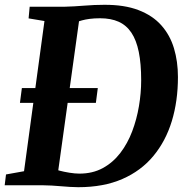

<svg xmlns="http://www.w3.org/2000/svg" viewBox="-28 -771 774 799"><path d="M95.5 -743H241Q280.5 -744 322.5 -747.5Q364.5 -751 405.5 -751Q489.5 -751.5 548.2 -729Q607 -706.5 643.2 -665.8Q679.5 -625 696 -570Q712.5 -515 712.5 -450.5Q712.5 -350.5 687 -267Q661.5 -183.5 610.2 -121.8Q559 -60 481 -26Q403 8 297.5 8Q281.5 8 263.2 6.8Q245 5.5 225.5 4Q206 2.5 187 1.2Q168 0 150.5 0H-8.5L-3 -45L72 -58.5L157 -683.5L91 -694.5ZM209.5 -26.5 196.5 -69.5Q200.5 -66 219 -61Q237.5 -56 261 -52.2Q284.5 -48.5 302.5 -48.5Q357.5 -48.5 399.8 -71.5Q442 -94.5 472.5 -134.2Q503 -174 522 -224.2Q541 -274.5 550.2 -329.2Q559.5 -384 559.5 -437Q559.5 -506 549.5 -555Q539.5 -604 518.8 -635Q498 -666 465.8 -680.5Q433.5 -695 388.5 -695Q364.5 -695 345.5 -692.5Q326.5 -690 313 -686.2Q299.5 -682.5 291.5 -679L304.5 -709ZM55 -343 63 -404.5H379L371 -343Z"/></svg>

Font: Merriweather 24pt
Style: Bold Italic
Weight: 700
Italic angle: -7.8°
Designer: Eben Sorkin
Foundry: Eben Sorkin
Version: Version 2.101